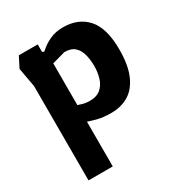

<svg xmlns="http://www.w3.org/2000/svg" viewBox="-172 -600 895 960"><g transform="rotate(-30 275.5 -120.5)"><path d="M60 243V-302L40 -412L71 -473H180V-430L190 -425Q190 -425 208 -440Q226 -455 257.5 -469.5Q289 -484 331 -484Q420 -484 470.5 -427Q521 -370 521 -247Q521 -155 495.5 -98.5Q470 -42 427 -17Q384 8 331 8Q279 8 245 -1.5Q211 -11 200 -15V243ZM266 -98Q305 -98 328 -117.5Q351 -137 361 -169Q371 -201 371 -238Q371 -274 363 -305Q355 -336 334.5 -354.5Q314 -373 276 -373L200 -352V-111Q200 -111 220.5 -104.5Q241 -98 266 -98Z"/></g></svg>

Font: Rowdies Light
Style: Regular
Weight: 300
Designer: Jaikishan Patel
Version: Version 1.000; ttfautohint (v1.8.3)